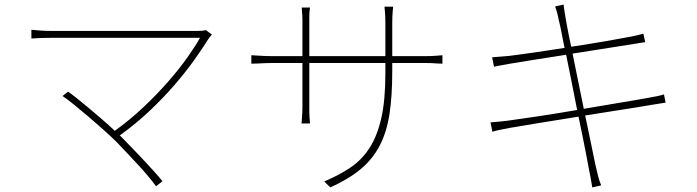

<svg xmlns="http://www.w3.org/2000/svg" viewBox="-20 -789 3040 838"><path d="M905 -638Q900 -633 896 -628Q892 -623 889 -618Q862 -575 825.5 -524Q789 -473 741.5 -418Q694 -363 634.5 -306.5Q575 -250 503 -198L514 -187Q536 -164 561 -138.5Q586 -113 609.5 -87.5Q633 -62 654 -39Q675 -16 689 2L661 24Q649 7 629.5 -16.5Q610 -40 586.5 -65.5Q563 -91 538 -117.5Q513 -144 490 -168Q467 -191 434 -220.5Q401 -250 366.5 -279.5Q332 -309 301.5 -333.5Q271 -358 253 -370L277 -389Q289 -381 312.5 -362.5Q336 -344 364.5 -320Q393 -296 424 -269.5Q455 -243 481 -218Q549 -267 608 -323Q667 -379 715 -434Q763 -489 798 -538.5Q833 -588 853 -624H205Q176 -624 153.5 -623Q131 -622 117 -621V-659Q138 -657 158.5 -655.5Q179 -654 205 -654H843Q869 -654 878 -658Z M1838 -544Q1852 -544 1864.5 -544.5Q1877 -545 1888 -546Q1900 -547 1911 -548V-511Q1900 -511 1888 -512Q1877 -513 1864.5 -513.5Q1852 -514 1838 -514H1692V-477Q1692 -370 1680 -291.5Q1668 -213 1637.5 -154Q1607 -95 1555 -51.5Q1503 -8 1422 29L1395 3Q1459 -24 1508.5 -57Q1558 -90 1592 -142Q1626 -194 1644 -272.5Q1662 -351 1662 -469V-514H1330V-326Q1330 -315 1330 -301.5Q1330 -288 1331 -277Q1332 -264 1333 -250H1296Q1297 -263 1298 -276Q1299 -287 1299.5 -300.5Q1300 -314 1300 -326V-514H1169Q1155 -514 1139 -513.5Q1123 -513 1109 -512Q1093 -511 1077 -511V-548Q1093 -547 1110 -546Q1124 -545 1139.5 -544.5Q1155 -544 1169 -544H1300V-701Q1300 -711 1299.5 -721Q1299 -731 1298 -739Q1297 -748 1297 -756H1333Q1332 -749 1331 -740Q1330 -732 1330 -722.5Q1330 -713 1330 -702V-544H1662V-689Q1662 -703 1661.5 -716Q1661 -729 1660 -739Q1659 -750 1658 -760H1696Q1695 -750 1694 -739Q1693 -729 1692.5 -716Q1692 -703 1692 -689V-544Z M2885 -341Q2874 -339 2856 -336.5Q2838 -334 2810 -329Q2787 -325 2756 -320Q2725 -315 2689 -309.5Q2653 -304 2613.5 -297.5Q2574 -291 2534 -285Q2543 -242 2551 -204Q2559 -166 2565 -136.5Q2571 -107 2575 -87.5Q2579 -68 2580 -64Q2585 -43 2590.5 -20.5Q2596 2 2604 20L2565 29Q2561 6 2557.5 -15Q2554 -36 2549 -58Q2548 -63 2544.5 -82.5Q2541 -102 2535 -132Q2529 -162 2521.5 -200Q2514 -238 2505 -280Q2458 -272 2413 -265Q2368 -258 2328.5 -251.5Q2289 -245 2257.5 -239.5Q2226 -234 2206 -231Q2180 -226 2162.5 -222.5Q2145 -219 2129 -214L2121 -255Q2137 -256 2157.5 -258Q2178 -260 2194 -262Q2214 -265 2246.5 -269.5Q2279 -274 2319.5 -280Q2360 -286 2406 -293.5Q2452 -301 2499 -309Q2487 -371 2474.5 -433.5Q2462 -496 2451 -550Q2374 -538 2307.5 -527.5Q2241 -517 2206 -511Q2183 -507 2165 -503.5Q2147 -500 2136 -498L2128 -539Q2142 -540 2160 -541.5Q2178 -543 2202 -545Q2218 -547 2244 -550.5Q2270 -554 2301.5 -558.5Q2333 -563 2369.5 -568.5Q2406 -574 2444 -580Q2434 -631 2427.5 -663Q2421 -695 2419 -700Q2416 -717 2412 -732Q2408 -747 2403 -761L2440 -769Q2441 -755 2444 -739Q2447 -723 2449 -708Q2450 -703 2456 -669.5Q2462 -636 2473 -585Q2513 -591 2553 -597.5Q2593 -604 2628 -610Q2663 -616 2691.5 -621.5Q2720 -627 2738 -630Q2758 -634 2769 -637Q2780 -640 2788 -642L2796 -605Q2790 -604 2776 -602Q2762 -600 2745 -597L2479 -555L2528 -314Q2570 -321 2610.5 -328Q2651 -335 2687 -341Q2723 -347 2753 -352Q2783 -357 2804 -361Q2833 -366 2849.5 -369.5Q2866 -373 2878 -377Z"/></svg>

Font: SpoqaHanSans
Style: Thin
Weight: 250
Designer: [Spoqa Han Sans] Dong-huui Kim \uAE40 \uB3D9 \uD718   [Noto Sans] Ryoko NISHIZUKA \u897F \u585A \u6DBC \u5B50  (kana & i
Foundry: Spoqa (http://bi.spoqa.com)
Version: Version 1.004;PS 1.004;hotconv 1.0.82;makeotf.lib2.5.63406